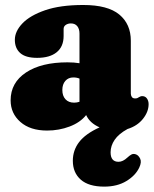

<svg xmlns="http://www.w3.org/2000/svg" viewBox="-20 -498 600 750"><path d="M21.5 -106Q21.5 -175 81.5 -214.8Q141.5 -254.5 243.5 -254.5Q270 -254.5 290.5 -251V-367Q290.5 -385 281.8 -395.8Q273 -406.5 257 -406.5Q245.5 -406.5 237 -400.8Q228.5 -395 228.5 -385V-357.5Q228.5 -316 201.5 -294Q174.5 -272 125 -272Q80 -272 59 -290.8Q38 -309.5 38 -342.5Q38 -375.5 67.5 -406.5Q97 -437.5 156.2 -458Q215.5 -478.5 305 -478.5Q401 -478.5 446 -441.2Q491 -404 491 -339V-132.5Q491 -125.5 494.8 -119.5Q498.5 -113.5 508 -113.5Q513.5 -113.5 516.8 -115Q520 -116.5 523 -118.5Q525.5 -120 528.5 -121.2Q531.5 -122.5 535.5 -122.5Q547.5 -122.5 554 -113.2Q560.5 -104 560.5 -91Q560.5 -61.5 538.5 -33.8Q516.5 -6 478 6Q443.5 25 427.8 48.2Q412 71.5 412 97Q412 134 443 134Q460 134 477.5 117.5Q486 109.5 493.5 105.5Q501 101.5 511 105Q521 108.5 527.5 121.8Q534 135 524 156.5Q509.5 187.5 473.8 209.2Q438 231 387 231Q326.5 231 295.5 203.8Q264.5 176.5 264.5 130Q264.5 89 289.2 56.8Q314 24.5 369 -0.5Q331 -17 316.5 -48.5Q293.5 -19.5 252 -3.8Q210.5 12 164 12Q98 12 59.8 -21.5Q21.5 -55 21.5 -106ZM223.5 -146.5Q223.5 -123.5 235.8 -110.2Q248 -97 269.5 -97Q280.5 -97 290.5 -100.5V-191Q280 -195.5 266.5 -195.5Q247 -195.5 235.2 -182Q223.5 -168.5 223.5 -146.5Z"/></svg>

Font: Fraunces 72pt SuperSoft Black
Style: Regular
Weight: 900
Version: Version 1.000;[0bf87f6ff]